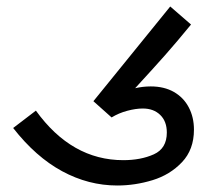

<svg xmlns="http://www.w3.org/2000/svg" viewBox="-20 -566 640 591"><path d="M20.5 -172 90.5 -225.5Q200.5 -73 359.5 -73Q413.5 -73 453.5 -91Q493.5 -109 493.5 -158Q493.5 -192.5 473.2 -212.2Q453 -232 419.5 -232Q398 -232 371.8 -225Q345.5 -218 323.5 -204.5L267.5 -254.5L504 -546L568 -490.5Q523 -435.5 487.8 -395.8Q452.5 -356 396 -294.5Q420 -300 444 -300Q485.5 -300 515.5 -282.8Q545.5 -265.5 561.2 -235.2Q577 -205 577 -167Q577 -105.5 540.2 -66.8Q503.5 -28 449.8 -11.5Q396 5 341 5Q252.5 5 171.2 -39Q90 -83 20.5 -172Z"/></svg>

Font: JuliaMono Italic
Style: Regular
Weight: 400
Italic angle: -9°
Monospace: yes
Designer: cormullion
Foundry: corm
Version: Version 0.049; ttfautohint (v1.8.4)